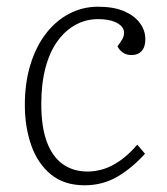

<svg xmlns="http://www.w3.org/2000/svg" viewBox="-20 -538 498 572"><path d="M272 -518Q319 -518 350 -504.5Q381 -491 397 -469Q413 -447 413 -421Q413 -398 402 -386Q391 -374 372 -374Q357 -374 346.5 -381Q336 -388 330 -400L340 -414Q353 -433 348.5 -448Q344 -463 324 -472Q304 -481 272 -481Q236 -481 205 -464Q174 -447 151 -415Q128 -383 115.5 -336Q103 -289 103 -228Q103 -160 119.5 -115.5Q136 -71 167 -49Q198 -27 241 -27Q265 -27 289 -34.5Q313 -42 338.5 -60Q364 -78 389 -107L412 -80Q393 -59 372 -41.5Q351 -24 329.5 -11.5Q308 1 283.5 7.5Q259 14 232 14Q171 14 131.5 -18.5Q92 -51 73 -105.5Q54 -160 54 -225Q54 -291 70.5 -345Q87 -399 116.5 -437.5Q146 -476 186 -497Q226 -518 272 -518Z"/></svg>

Font: Literata 18pt ExtraLight
Style: Italic
Weight: 250
Italic angle: -2°
Designer: Latin by Veronika Burian and Jose Scaglione. Greek by Irene Vlachou. Cyrillic by Vera Evstafieva
Foundry: TypeTogether
Version: Version 3.103;gftools[0.9.29]